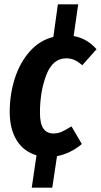

<svg xmlns="http://www.w3.org/2000/svg" viewBox="-20 -710 467 889"><path d="M165 -189Q165 -137 181 -114.5Q197 -92 227 -92Q248 -92 266 -100Q284 -108 311 -125L359 -43Q306 1 244 13L222 159H127L149 9Q90 -8 57.5 -60Q25 -112 25 -192Q25 -273 48.5 -346.5Q72 -420 117.5 -471.5Q163 -523 227 -539L248 -690H342L321 -543Q382 -533 427 -482L361 -408Q341 -425 324 -432.5Q307 -440 287 -440Q224 -440 194.5 -363Q165 -286 165 -189Z"/></svg>

Font: Fira Sans Extra Condensed SemiBold
Style: Italic
Weight: 600
Width: 3
Italic angle: -8°
Designer: Carrois Corporate & Edenspiekermann AG
Foundry: Carrois Corporate GbR & Edenspiekermann AG
Version: Version 4.203